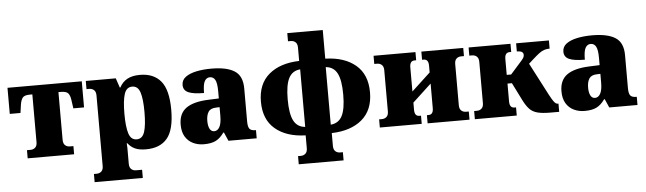

<svg xmlns="http://www.w3.org/2000/svg" viewBox="-55 -985 4811 1429"><g transform="rotate(-5 2350.0 -270.0)"><path d="M119 0V-61H145Q167 -61 181 -74Q195 -87 195 -114V-471H177Q135 -471 122 -453.5Q109 -436 104 -404L95 -341H15V-536H570V-341H490L481 -404Q477 -436 463.5 -453.5Q450 -471 408 -471H390V-114Q390 -87 404 -74Q418 -61 440 -61H466V0Z M600 220V159H620Q642 159 656 146Q670 133 670 106V-422Q670 -449 656 -462Q642 -475 620 -475H600V-536H824L848 -465H852Q873 -505 910 -525.5Q947 -546 1005 -546Q1107 -546 1161 -481Q1215 -416 1215 -267Q1215 -118 1161.5 -54Q1108 10 1002 10Q953 10 921.5 -4Q890 -18 868 -47H863Q865 -30 865 -15.5Q865 -1 865 20V106Q865 133 879 146Q893 159 915 159H960V220ZM940 -70Q983 -70 999 -120Q1015 -170 1015 -267Q1015 -365 999 -414.5Q983 -464 940 -464Q897 -464 881 -414.5Q865 -365 865 -267Q865 -170 881 -120Q897 -70 940 -70Z M1435 10Q1391 10 1354.5 -7.5Q1318 -25 1296.5 -60.5Q1275 -96 1275 -150Q1275 -234 1330.5 -273.5Q1386 -313 1498 -317L1575 -320V-374Q1575 -435 1561.5 -459Q1548 -483 1522 -483Q1497 -483 1483 -458.5Q1469 -434 1469 -370Q1390 -370 1352.5 -386.5Q1315 -403 1315 -443Q1315 -480 1345.5 -502.5Q1376 -525 1426.5 -535.5Q1477 -546 1538 -546Q1654 -546 1712 -508.5Q1770 -471 1770 -378V-131Q1770 -91 1782 -76Q1794 -61 1826 -61H1830V0H1619L1591 -64H1586Q1558 -24 1524.5 -7Q1491 10 1435 10ZM1520 -80Q1545 -80 1560 -107Q1575 -134 1575 -190V-255L1549 -254Q1507 -253 1491 -228Q1475 -203 1475 -160Q1475 -123 1486.5 -101.5Q1498 -80 1520 -80Z M2125 220V159H2145Q2167 159 2181 146Q2195 133 2195 106V10Q2052 6 1968.5 -64.5Q1885 -135 1885 -268Q1885 -401 1968.5 -471.5Q2052 -542 2195 -546V-646Q2195 -673 2181 -686Q2167 -699 2145 -699H2125V-760H2390V-546Q2533 -542 2616.5 -471.5Q2700 -401 2700 -268Q2700 -135 2616.5 -64.5Q2533 6 2390 10V106Q2390 133 2404 146Q2418 159 2440 159H2460V220ZM2197 -53V-483Q2138 -478 2111.5 -427Q2085 -376 2085 -268Q2085 -160 2111.5 -109Q2138 -58 2197 -53ZM2388 -53Q2447 -58 2473.5 -109Q2500 -160 2500 -268Q2500 -376 2473.5 -427Q2447 -478 2388 -483Z M2750 0V-61H2770Q2792 -61 2806 -74Q2820 -87 2820 -114V-422Q2820 -449 2806 -462Q2792 -475 2770 -475H2750V-536H3063V-475H3051Q3015 -475 3015 -427V-246L3155 -376V-427Q3155 -475 3119 -475H3107V-536H3420V-475H3400Q3378 -475 3364 -462Q3350 -449 3350 -422V-114Q3350 -87 3364 -74Q3378 -61 3400 -61H3420V0H3107V-61H3119Q3155 -61 3155 -109V-293L3015 -163V-109Q3015 -61 3051 -61H3063V0Z M3460 0V-61H3480Q3502 -61 3516 -74Q3530 -87 3530 -114V-422Q3530 -449 3516 -462Q3502 -475 3480 -475H3460V-536H3773V-475H3761Q3725 -475 3725 -427V-308H3758L3844 -405Q3856 -419 3860 -427.5Q3864 -436 3864 -446Q3864 -459 3853.5 -467Q3843 -475 3815 -475V-536H4060V-475Q4038 -475 4019.5 -469Q4001 -463 3980.5 -447.5Q3960 -432 3930 -405L3898 -376L4024 -134Q4041 -102 4052 -86Q4063 -70 4071 -65.5Q4079 -61 4087 -61H4090V0H4023Q3964 0 3928 -9.5Q3892 -19 3869.5 -42.5Q3847 -66 3826 -107L3758 -243H3725V-109Q3725 -61 3761 -61H3773V0Z M4280 10Q4236 10 4199.5 -7.5Q4163 -25 4141.5 -60.5Q4120 -96 4120 -150Q4120 -234 4175.5 -273.5Q4231 -313 4343 -317L4420 -320V-374Q4420 -435 4406.5 -459Q4393 -483 4367 -483Q4342 -483 4328 -458.5Q4314 -434 4314 -370Q4235 -370 4197.5 -386.5Q4160 -403 4160 -443Q4160 -480 4190.5 -502.5Q4221 -525 4271.5 -535.5Q4322 -546 4383 -546Q4499 -546 4557 -508.5Q4615 -471 4615 -378V-131Q4615 -91 4627 -76Q4639 -61 4671 -61H4675V0H4464L4436 -64H4431Q4403 -24 4369.5 -7Q4336 10 4280 10ZM4365 -80Q4390 -80 4405 -107Q4420 -134 4420 -190V-255L4394 -254Q4352 -253 4336 -228Q4320 -203 4320 -160Q4320 -123 4331.5 -101.5Q4343 -80 4365 -80Z"/></g></svg>

Font: Noto Serif Black
Style: Regular
Weight: 900
Designer: Monotype Design Team
Foundry: Monotype Imaging Inc.
Version: Version 2.014; ttfautohint (v1.8.4.7-5d5b)